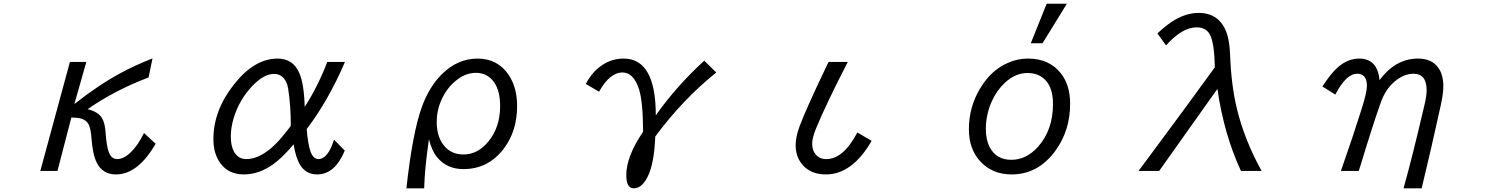

<svg xmlns="http://www.w3.org/2000/svg" viewBox="-20 -900 8040 1039"><path d="M447.3 -564.9 382.3 -336.9Q511.7 -439 629.4 -502.9Q708.5 -545.9 805.2 -584L784.2 -481Q601.1 -411.6 454.1 -309.1Q509.8 -295.9 531.2 -262.2Q547.9 -235.8 551.3 -184.1Q556.2 -110.8 568.4 -77.6Q582.5 -39.1 614.7 -39.1Q650.4 -39.1 689.9 -78.1Q726.1 -113.3 759.3 -180.2L822.3 -122.1Q726.1 43.9 607.9 43.9Q535.2 43.9 503.4 -20Q481.4 -64.9 475.1 -150.9Q471.7 -200.2 461.4 -222.7Q448.2 -252.4 411.1 -260.3Q396 -263.2 366.2 -264.2L291 24.9H198.2L358.4 -564.9Z M1845.7 -85Q1792 43.9 1696.8 43.9Q1636.7 43.9 1605.5 -5.4Q1581.1 -43.5 1568.8 -119.1Q1510.3 -48.3 1458.5 -11.2Q1381.8 43.9 1299.8 43.9Q1217.3 43.9 1172.9 -16.1Q1134.8 -67.4 1134.8 -147.5Q1134.8 -301.8 1245.6 -442.4Q1356 -583 1481.9 -583Q1564.9 -583 1599.1 -506.3Q1625.5 -446.8 1628.9 -321.8Q1700.2 -431.6 1751 -564.9H1846.7Q1758.3 -357.9 1639.6 -201.2Q1647 -116.2 1660.6 -79.1Q1675.8 -39.1 1703.1 -39.1Q1754.4 -39.1 1787.6 -144ZM1553.7 -220.7Q1553.7 -329.1 1539.1 -422.4Q1536.1 -441.4 1527.8 -458Q1506.8 -500 1462.9 -500Q1405.3 -500 1340.3 -429.2Q1273.9 -357.4 1244.6 -261.2Q1229 -209.5 1229 -161.1Q1229 -110.8 1246.1 -79.6Q1268.6 -39.1 1313 -39.1Q1376.5 -39.1 1445.8 -97.2Q1481.4 -127.4 1518.6 -173.8Q1553.7 -217.3 1553.7 -220.7Z M2179.2 119.1Q2211.9 -178.2 2261.7 -317.9Q2300.8 -427.7 2369.1 -496.6Q2455.1 -583 2564.5 -583Q2672.4 -583 2732.4 -495.1Q2778.3 -427.2 2778.3 -326.2Q2778.3 -193.8 2709.5 -100.1Q2625 15.1 2487.8 15.1Q2397.9 15.1 2345.2 -49.3Q2315.9 -85.4 2301.3 -147Q2278.3 8.3 2275.4 119.1ZM2554.7 -505.9Q2498.5 -505.9 2446.3 -462.9Q2399.9 -424.8 2372.1 -366.7Q2343.3 -306.2 2343.3 -239.7Q2343.3 -164.1 2379.4 -116.2Q2419.4 -64 2487.8 -64Q2564.9 -64 2622.1 -133.3Q2686.5 -210.9 2686.5 -326.7Q2686.5 -405.8 2655.3 -452.6Q2619.1 -505.9 2554.7 -505.9Z M3149.9 -445.8Q3175.8 -494.6 3209.5 -524.9Q3272.9 -583 3354.5 -583Q3528.8 -583 3528.8 -275.9Q3641.1 -434.6 3791 -571.8L3856 -507.8Q3673.8 -361.3 3525.9 -161.1Q3520 -10.3 3482.9 60.1Q3452.1 119.1 3409.7 119.1Q3369.1 119.1 3369.1 47.9Q3369.1 -53.7 3460 -187Q3459.5 -350.6 3438 -417Q3408.7 -507.8 3348.6 -507.8Q3279.8 -507.8 3221.7 -403.8Z M4696.8 -137.7Q4591.8 43.9 4449.2 43.9Q4369.6 43.9 4324.7 -5.9Q4285.6 -49.8 4285.6 -115.2Q4285.6 -159.2 4307.1 -217.3Q4342.3 -311 4447.8 -531.7L4463.9 -564.9H4567.9Q4452.6 -341.8 4396 -205.1Q4375 -153.3 4375 -122.6Q4375 -87.4 4393.1 -65.4Q4414.1 -39.1 4451.2 -39.1Q4543.9 -39.1 4619.6 -183.1Z M5558.1 -666 5644 -879.9H5753.4L5621.6 -666ZM5543 -583Q5657.2 -583 5720.2 -503.9Q5771 -439.9 5771 -338.4Q5771 -193.8 5691.4 -84.5Q5598.1 43.9 5454.6 43.9Q5349.1 43.9 5283.7 -27.8Q5223.1 -94.2 5223.1 -200.7Q5223.1 -322.8 5286.6 -425.8Q5345.2 -522 5436 -560.5Q5485.8 -583 5543 -583ZM5540 -504.9Q5475.1 -504.9 5418.9 -453.1Q5374.5 -412.1 5347.7 -353Q5314.9 -281.2 5314.9 -201.2Q5314.9 -142.6 5336.4 -102.1Q5372.6 -35.2 5452.6 -35.2Q5532.7 -35.2 5595.2 -103.5Q5678.2 -194.8 5678.2 -337.9Q5678.2 -420.9 5639.6 -463.9Q5603 -504.9 5540 -504.9Z M6252.9 24.9H6141.1L6184.1 -32.7Q6423.3 -354.5 6554.2 -536.1Q6551.3 -667.5 6527.8 -711.9Q6506.8 -752 6455.1 -752Q6377 -752 6290 -654.3L6243.2 -719.2Q6287.1 -759.8 6319.8 -781.2Q6393.1 -830.1 6466.3 -830.1Q6580.6 -830.1 6619.1 -718.8Q6633.8 -675.8 6636.7 -602.5Q6642.6 -438.5 6673.8 -310.1Q6714.8 -141.6 6807.1 24.9H6695.3Q6603 -174.3 6567.9 -418.9Z M7236.3 24.9Q7303.2 -166 7349.1 -312.5Q7377 -401.4 7377 -434.6Q7377 -501 7324.7 -501Q7264.2 -501 7206.1 -388.2L7136.2 -432.1Q7180.7 -501 7217.8 -534.2Q7272.5 -583 7335 -583Q7434.6 -583 7445.3 -466.3Q7531.7 -583 7653.3 -583Q7730 -583 7765.1 -530.8Q7790.5 -493.7 7790.5 -432.6Q7790.5 -394 7776.9 -331.5Q7725.1 -95.2 7673.3 119.1H7575.2Q7622.1 -46.9 7689.9 -338.4Q7700.2 -382.3 7700.2 -411.6Q7700.2 -501 7629.4 -501Q7575.7 -501 7524.9 -457Q7477.1 -416 7451.7 -344.7Q7409.7 -226.6 7342.8 -6.3L7333 24.9Z"/></svg>

Font: BIZ UDPGothic
Style: Regular
Weight: 400
Designer: TypeBank Co., Ltd.
Foundry: Morisawa Inc.
Version: Version 1.051